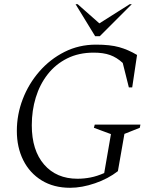

<svg xmlns="http://www.w3.org/2000/svg" viewBox="-20 -882 753 912"><path d="M313 10Q235 10 178 -25Q121 -60 90.5 -121Q60 -182 60 -260Q60 -338 88 -411Q116 -484 167 -542.5Q218 -601 286.5 -635.5Q355 -670 436 -670Q503 -670 546 -658Q589 -646 631 -621L608 -467H592L563 -583Q535 -609 503 -620.5Q471 -632 425 -632Q354 -632 299 -604.5Q244 -577 206.5 -529Q169 -481 150 -419Q131 -357 131 -287Q131 -168 189.5 -100.5Q248 -33 348 -33Q379 -33 410 -39Q441 -45 475 -60L507 -245L426 -275L430 -290H647L644 -275L571 -246L540 -69Q494 -33 431.5 -11.5Q369 10 313 10ZM432 -710 339 -862H349L452 -771L596 -862H606L454 -710Z"/></svg>

Font: Spectral Light
Style: Italic
Weight: 300
Italic angle: -10°
Designer: Jean-Baptiste Levee
Foundry: Production Type
Version: Version 2.001